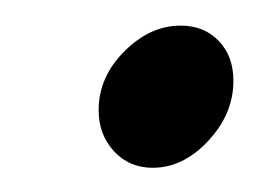

<svg xmlns="http://www.w3.org/2000/svg" viewBox="-20 -120 206 153"><path d="M166 -55.7Q166 -29.3 146 -7.8Q126 13.7 101.6 13.7Q83 13.7 70.8 0.5Q58.6 -12.7 58.6 -32.2Q58.6 -58.6 79.1 -79.1Q99.6 -99.6 124 -99.6Q142.6 -99.6 154.3 -87.4Q166 -75.2 166 -55.7Z"/></svg>

Font: Metal
Style: Regular
Weight: 400
Designer: Danh Hong
Version: Version 8.002; ttfautohint (v1.8.3)